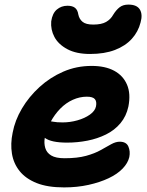

<svg xmlns="http://www.w3.org/2000/svg" viewBox="-20 -806 639 836"><path d="M259 10Q187 10 139.5 -9Q92 -28 65.5 -61Q39 -94 32 -137Q25 -180 35 -228Q45 -282 75.5 -333.5Q106 -385 152 -427Q198 -469 255.5 -494Q313 -519 379 -519Q438 -519 477 -498Q516 -477 533 -437.5Q550 -398 539 -342Q530 -300 504.5 -269.5Q479 -239 441.5 -220.5Q404 -202 360.5 -193.5Q317 -185 272 -185Q203 -185 175.5 -205.5Q148 -226 152 -250Q155 -264 163.5 -271.5Q172 -279 187 -279Q197 -279 212 -276Q227 -273 253 -273Q285 -273 317 -282Q349 -291 371.5 -307Q394 -323 398 -343Q402 -364 393 -374.5Q384 -385 358 -385Q327 -385 297 -371.5Q267 -358 242.5 -333Q218 -308 200.5 -275.5Q183 -243 175 -206Q171 -183 177 -162Q183 -141 203 -129Q223 -117 261 -117Q317 -117 355 -127.5Q393 -138 418.5 -152.5Q444 -167 464 -178Q484 -189 501 -189Q530 -189 539 -168Q548 -147 543 -122Q537 -96 514 -72Q491 -48 453 -30Q415 -12 365.5 -1Q316 10 259 10ZM372 -571Q312 -571 273 -592Q234 -613 217 -645Q200 -677 203 -713Q208 -748 227.5 -764.5Q247 -781 274 -781Q295 -781 306.5 -772Q318 -763 321 -743Q325 -723 339.5 -711Q354 -699 386 -699Q422 -699 442 -710.5Q462 -722 473 -742Q486 -763 501 -774.5Q516 -786 539 -786Q576 -786 589 -764.5Q602 -743 592 -708Q582 -668 554 -637Q526 -606 480.5 -588.5Q435 -571 372 -571Z"/></svg>

Font: Shantell Sans
Style: Bold Italic
Weight: 700
Italic angle: -11°
Designer: Stephen Nixon, Anya Danilova, Shantell Martin
Foundry: Arrow Type
Version: Version 1.011;[c5ecc13dd]